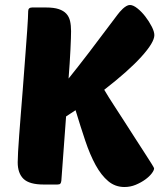

<svg xmlns="http://www.w3.org/2000/svg" viewBox="-20 -740 664 770"><path d="M598 -65Q598 -57 588.5 -44.5Q579 -32 562.5 -20Q546 -8 524.5 1Q503 10 479 10Q442 10 414 -13.5Q386 -37 363.5 -78Q341 -119 322 -175.5Q303 -232 283 -298L245 -273L226 -15Q225 -7 222 -3.5Q219 0 210 0H155Q98 0 74.5 -22.5Q51 -45 51 -89Q51 -103 52.5 -131.5Q54 -160 57 -198.5Q60 -237 63.5 -283Q67 -329 71 -377Q78 -473 82.5 -529Q87 -585 89 -617.5Q91 -650 92 -665.5Q93 -681 93 -695Q93 -710 109 -710H164Q196 -710 215.5 -703.5Q235 -697 246 -685Q257 -673 261 -655.5Q265 -638 265 -615Q265 -592 262.5 -540.5Q260 -489 255 -425Q289 -467 336.5 -529Q384 -591 452 -682Q455 -686 460.5 -692.5Q466 -699 472.5 -705Q479 -711 486.5 -715.5Q494 -720 501 -720Q514 -720 531 -706.5Q548 -693 563 -673.5Q578 -654 588.5 -633.5Q599 -613 599 -599Q599 -570 547 -512.5Q495 -455 398 -380Q415 -351 437 -317.5Q459 -284 481 -249.5Q503 -215 524 -182.5Q545 -150 561.5 -124.5Q578 -99 588 -83Q598 -67 598 -65Z"/></svg>

Font: Poetsen One
Style: Regular
Weight: 400
Designer: Pablo Impallari, Rodrigo Fuenzalida
Foundry: Pablo Impallari, Rodrigo Fuenzalida
Version: Version 1.001; ttfautohint (v0.93) -l 8 -r 50 -G 200 -x 14 -